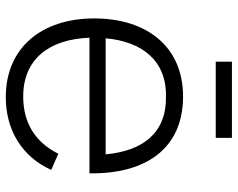

<svg xmlns="http://www.w3.org/2000/svg" viewBox="-97 -685 797 643"><g transform="rotate(90 301.5 -363.5)"><path d="M441.7 -741.7H186.5V-687.5H441.7ZM106.3 -264.6H560.4C563.5 -451 479.2 -578.1 303.1 -578.1C137.5 -578.1 41.7 -458.3 41.7 -280.2C41.7 -107.3 137.5 15.6 305.2 15.6C414.6 15.6 504.2 -37.5 549 -136.5L494.8 -160.4C456.3 -82.3 390.6 -42.7 303.1 -42.7C178.1 -42.7 111.5 -129.2 106.3 -264.6ZM303.1 -520.8C425 -522.9 485.4 -443.8 496.9 -318.8H108.3C118.8 -439.6 182.3 -522.9 303.1 -520.8Z"/></g></svg>

Font: Manrope3 Light
Style: Regular
Weight: 300
Designer: Mikhail Sharanda
Foundry: Mikhail Sharanda
Version: Version 3.000;PS 003.000;hotconv 1.0.88;makeotf.lib2.5.64775